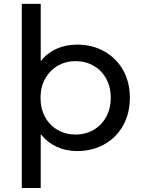

<svg xmlns="http://www.w3.org/2000/svg" viewBox="-20 -762 722 976"><path d="M90.8 193.8V-742.2H187V-451.2Q219.2 -492.2 266.6 -513.7Q314 -535.2 372.1 -535.2Q449.2 -535.2 510 -501Q570.8 -466.8 605.5 -406Q640.1 -345.2 640.1 -265.1Q640.1 -185.1 605.5 -123.5Q570.8 -62 510 -28.1Q449.2 5.9 372.1 5.9Q314.9 5.9 267.6 -16.1Q220.2 -38.1 187 -80.1V193.8ZM186 -265.1Q186 -210 209 -167.5Q231.9 -125 272.9 -101.6Q314 -78.1 363.8 -78.1Q415 -78.1 455.6 -101.6Q496.1 -125 519.5 -167.5Q543 -210 543 -265.1Q543 -320.3 519.5 -362.5Q496.1 -404.8 455.6 -428Q415 -451.2 363.8 -451.2Q314 -451.2 273.4 -427.5Q232.9 -403.8 209.5 -361.8Q186 -319.8 186 -265.1Z"/></svg>

Font: Montserrat Medium
Style: Regular
Weight: 500
Designer: Julieta Ulanovsky
Foundry: Julieta Ulanovsky
Version: Version 7.200